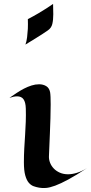

<svg xmlns="http://www.w3.org/2000/svg" viewBox="-20 -932 461 973"><path d="M249 -912.1Q249 -897.9 249.5 -885Q250 -872.1 250 -859.9Q250 -831.1 245.1 -810.5Q240.2 -790 222.2 -777.8Q211.4 -770 195.3 -759.8Q168.5 -742.2 108.9 -706.1Q114.7 -721.7 117.4 -743.9Q120.1 -766.1 121.1 -786.1Q122.1 -809.6 121.1 -835Q151.9 -851.1 175.3 -865Q198.7 -878.9 215.3 -889.6Q234.9 -901.9 249 -912.1ZM420.9 -80.1Q365.2 -43.5 326.4 -22.5Q287.6 -1.5 259.8 8.8Q231.9 19 212.9 20.5Q193.8 22 178.2 19Q164.1 16.6 150.4 11.7Q136.7 6.8 125.7 -6.1Q114.7 -19 107.9 -43.5Q101.1 -67.9 101.1 -109.9Q101.1 -145 103 -179.4Q105 -213.9 107.2 -247.8Q109.4 -281.7 110.6 -315.2Q111.8 -348.6 110.8 -381.8Q109.9 -414.1 99.1 -429Q88.4 -443.8 66.9 -443.8Q58.6 -443.8 48.8 -441.9Q39.1 -439.9 27.8 -436Q45.4 -448.2 64 -460.7Q82.5 -473.1 101.6 -482.9Q120.6 -492.7 139.9 -498.8Q159.2 -504.9 178.2 -504.9Q198.7 -504.9 214.1 -495.6Q229.5 -486.3 233.9 -464.8Q235.4 -456.5 236.1 -440.4Q236.8 -424.3 236.8 -402.8Q236.8 -371.1 235.6 -332.5Q234.4 -293.9 232.9 -256.6Q231.4 -219.2 230 -187.7Q228.5 -156.2 228 -139.2Q227.5 -123 233.9 -106.9Q240.2 -90.8 252.7 -77.9Q265.1 -64.9 283.4 -56.9Q301.8 -48.8 325.2 -48.8Q345.7 -48.8 369.6 -56.2Q393.6 -63.5 420.9 -80.1Z"/></svg>

Font: Eagle Lake
Style: Regular
Weight: 400
Designer: Astigmatic (AOETI)
Foundry: Astigmatic (AOETI)
Version: Version 1.000